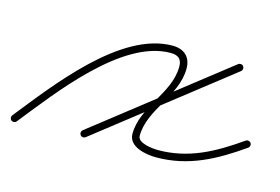

<svg xmlns="http://www.w3.org/2000/svg" viewBox="-60 -367 707 485"><g transform="rotate(15 293.5 -124.0)"><path d="M-3.9 19.4C0.1 22.7 6.1 22 9.4 17.9C82.8 -73.4 212.7 -249.7 340.2 -249.7C359.8 -249.7 370.2 -242.1 370.2 -221.7C370.2 -150.9 299.8 -99.3 299.8 -27.3C299.8 6.9 347 14.7 372.7 14.7C457.4 14.7 523.5 -21.6 591.4 -69.2C595.7 -72.2 596.8 -78.2 593.8 -82.4C590.8 -86.7 584.8 -87.8 580.6 -84.8C580.6 -84.8 580.6 -84.8 580.6 -84.8C515.9 -39.5 453.3 -4.3 372.7 -4.3C359.9 -4.3 318.8 -7.6 318.8 -27.3C318.8 -97.2 389.2 -149.1 389.2 -221.7C389.2 -252.6 370.2 -268.7 340.2 -268.7C204.4 -268.7 72.5 -91 -5.4 6.1C-8.7 10.1 -8 16.1 -3.9 19.4ZM525.5 -264.9C522.2 -269 516.3 -269.7 512.1 -266.5C400.1 -178.8 288.1 -91.1 176.1 -3.5C172 -0.2 171.3 5.7 174.5 9.9C177.8 14 183.7 14.7 187.9 11.5C187.9 11.5 187.9 11.5 187.9 11.5C299.9 -76.2 411.9 -163.9 523.9 -251.5C528 -254.8 528.7 -260.7 525.5 -264.9Z"/></g></svg>

Font: FRB American Cursive Extralight
Style: Italic
Weight: 200
Italic angle: -25°
Version: Version 2.0;Modular Font Editor K font №1